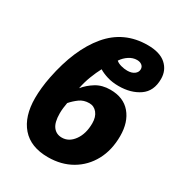

<svg xmlns="http://www.w3.org/2000/svg" viewBox="-183 -884 938 1012"><g transform="rotate(30 286.5 -377.5)"><path d="M259 10Q154 10 99.5 -52.5Q45 -115 45 -227Q45 -256 48.5 -290Q52 -324 59 -359Q97 -550 187 -657.5Q277 -765 421 -765Q495 -765 532.5 -731.5Q570 -698 570 -645Q570 -571 519.5 -536Q469 -501 394 -501Q356 -501 325 -510.5Q294 -520 273 -533Q257 -503 242.5 -465.5Q228 -428 220 -387Q245 -418 281.5 -440.5Q318 -463 368 -463Q448 -463 491 -412Q534 -361 534 -277Q534 -191 499 -126.5Q464 -62 402 -26Q340 10 259 10ZM393 -594Q420 -594 436 -606Q452 -618 452 -636Q452 -651 440.5 -660Q429 -669 411 -669Q386 -669 363 -654Q340 -639 324 -615Q335 -605 354.5 -599.5Q374 -594 393 -594ZM271 -116Q314 -116 343.5 -157Q373 -198 373 -262Q373 -300 354.5 -323Q336 -346 307 -346Q273 -346 248.5 -328Q224 -310 205 -288Q202 -272 200 -255Q198 -238 198 -222Q198 -167 217.5 -141.5Q237 -116 271 -116Z"/></g></svg>

Font: Noto Sans Disp ExtBd
Style: Italic
Weight: 800
Italic angle: -12°
Designer: Monotype Design Team
Foundry: Monotype Imaging Inc.
Version: Version 2.000;GOOG;noto-source:20170915:90ef993387c0